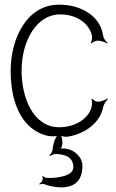

<svg xmlns="http://www.w3.org/2000/svg" viewBox="-20 -580 498 827"><path d="M26 -275C26 -122 83 -22 180 4C192 7 212 8 225 6C217 17 211 35 209 47L206 66C205 74 198 85 193 89L196 92C201 88 213 83 221 83C255 85 296 93 296 141C296 181 214 189 180 186C175 186 167 181 165 178L162 181C170 193 157 208 149 212L151 215C155 213 163 211 169 213C210 228 335 257 335 134C335 96 296 55 242 60C246 53 249 43 249 36C249 29 247 14 244 6C252 8 263 10 270 9C346 -3 410 -50 424 -117C426 -130 438 -147 445 -153L443 -156C435 -150 415 -142 402 -142C393 -142 380 -149 377 -155L374 -153C377 -147 377 -126 374 -117C361 -72 309 -32 235 -32C122 -32 73 -161 73 -275C73 -406 139 -518 238 -518C314 -518 364 -477 376 -427C378 -418 375 -401 371 -395L374 -393C378 -398 393 -405 402 -405C414 -405 434 -398 441 -393L443 -396C436 -401 426 -415 424 -427C412 -512 328 -560 235 -560C95 -560 26 -414 26 -275Z"/></svg>

Font: Armata Saber
Style: Rg
Weight: 400
Designer: Jasper
Foundry: Cannot Into Space Fonts
Version: Version 0.970